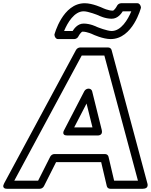

<svg xmlns="http://www.w3.org/2000/svg" viewBox="-76 -1144 934 1189"><path d="M797 -1096.4C796.6 -1110.4 787.1 -1124 775 -1124H674C663.2 -1124 652 -1116.6 647.5 -1105.9C644.4 -1098.8 629.7 -1078 622.8 -1078C593.5 -1078 559.7 -1094.6 559.7 -1094.6C559.4 -1094.7 559 -1094.9 558.6 -1095.1C557.8 -1095.5 497 -1124 449 -1124C310.9 -1124 261 -929.6 261 -929.6C261.3 -915.6 270.8 -902 283 -902H384C394.7 -902 405.9 -909.4 410.4 -920.1C413.5 -927.2 428.2 -948 435.2 -948C464.4 -948 498.3 -931.4 498.3 -931.4C498.5 -931.3 499 -931.1 499.3 -930.9C500.1 -930.5 561 -902 609 -902C747 -902 797 -1096.4 797 -1096.4ZM525.1 -976.9C519.7 -979.6 483 -998 441.9 -998C404.5 -998 382.2 -965.4 373.8 -952H320.9C342 -1003.7 384.3 -1074 442.2 -1074C470.6 -1074 528.8 -1050.8 532.8 -1049.1C538.3 -1046.4 574.9 -1028 616 -1028C653.4 -1028 675.7 -1060.6 684.1 -1074H737.1C716 -1022.3 673.6 -952 615.7 -952C587.3 -952 529.2 -975.2 525.1 -976.9ZM570.3 -800 778.3 -25H630.8L595.9 -173.7C593.6 -183.4 584.9 -190 574.7 -190H260.7C250.3 -190 239.9 -183.3 235 -173.7L160 -25H12.4L430 -800ZM615 -834.4C612.6 -843.1 604.3 -850 593.9 -850H419.9C410.5 -850 399.8 -843.9 394.6 -834.4L-49.9 -9.4C-70.2 28.2 -31.4 25 -31.4 25H170.6C180.9 25 191.4 18.4 196.3 8.7L271.3 -140H550.5L585.4 8.7C587.6 18.3 596.2 25 606.6 25H808.6C849.2 25 836.4 -9.4 836.4 -9.4ZM554.2 -338.9 494.6 -578.9C492.2 -588.6 483.3 -595 473.4 -595H471.4C461.1 -595 450.7 -588.2 445.9 -578.9L321.5 -338.9C321.5 -338.9 300.3 -305 340.2 -305H526.2C526.2 -305 563.4 -301.7 554.2 -338.9ZM496.6 -355H383.4L460 -502.8Z"/></svg>

Font: Hussar Techniczny
Style: Bold 
Weight: 700
Foundry: Cannot Into Space Fonts
Version: Version 0.77